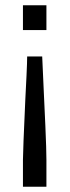

<svg xmlns="http://www.w3.org/2000/svg" viewBox="-20 -530 264 728"><path d="M67 -416V-510H156V-416ZM67 76Q67 45 76 -153Q78 -189 80.5 -242.5Q83 -296 83 -316H140L146 -183Q148 -144 152 -52.5Q156 39 156 76V178H67Z"/></svg>

Font: Assailand
Style: Regular
Weight: 400
Designer: Hector Gatti with collaboration of the Omnibus-Type team
Foundry: Omnibus-Type
Version: Version 0.072;October 19, 2019;FontCreator 12.0.0.2547 64-bi